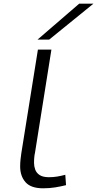

<svg xmlns="http://www.w3.org/2000/svg" viewBox="-20 -1008 525 1038"><path d="M185 -740H258L169 -181Q167 -174 165.5 -159.5Q164 -145 164 -127Q164 -109 170.5 -91Q177 -73 194.5 -61.5Q212 -50 245 -50Q268 -50 289 -53.5Q310 -57 333 -63L337 -7Q309 0 278.5 5Q248 10 213 10Q147 10 118 -23Q89 -56 89 -108Q89 -127 91 -146Q93 -165 95 -178ZM183 -794 408 -988H485L246 -794Z"/></svg>

Font: Georama ExtraExtended Light
Style: Italic
Weight: 300
Width: 8
Italic angle: -9°
Designer: Jean-Baptiste Levee
Foundry: Production Type
Version: Version 1.000